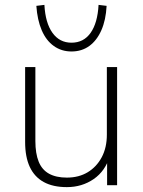

<svg xmlns="http://www.w3.org/2000/svg" viewBox="-20 -759 585 787"><path d="M254 8Q197 8 159 -13Q121 -34 102 -75Q83 -116 83 -177V-484H125V-181Q125 -130 138.5 -96.5Q152 -63 181 -47Q210 -31 254 -31Q303 -31 339.5 -53Q376 -75 397 -114.5Q418 -154 418 -207V-484H460V0H419V-121H431Q412 -58 364 -25Q316 8 254 8ZM273 -548Q232 -548 200.5 -570.5Q169 -593 151 -635Q133 -677 129 -735L162 -739Q166 -665 195 -624.5Q224 -584 273 -584Q323 -584 351.5 -624.5Q380 -665 384 -739L417 -735Q414 -677 395.5 -635Q377 -593 346 -570.5Q315 -548 273 -548Z"/></svg>

Font: Nunito Sans 12pt ExtraLight 12pt ExtraLight
Style: Regular
Weight: 250
Version: Version 3.101;gftools[0.9.27]